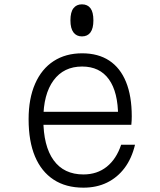

<svg xmlns="http://www.w3.org/2000/svg" viewBox="-20 -852 740 886"><path d="M161 -336H548L525 -314Q525 -427 482.5 -486Q440 -545 359 -545Q274 -545 227 -481Q180 -417 180 -302Q180 -178 227.5 -112.5Q275 -47 365 -47Q428 -47 472.5 -82.5Q517 -118 539 -184H603Q588 -121 555 -77Q522 -33 474 -9.5Q426 14 365 14Q284 14 227.5 -23Q171 -60 141.5 -130Q112 -200 112 -302Q112 -397 142 -465.5Q172 -534 227.5 -570Q283 -606 359 -606Q433 -606 484 -572.5Q535 -539 561.5 -474Q588 -409 588 -315Q588 -305 587.5 -295Q587 -285 586 -276H161ZM358 -684Q333 -684 319 -702.5Q305 -721 305 -758Q305 -796 319 -814Q333 -832 358 -832Q384 -832 397.5 -814Q411 -796 411 -758Q411 -721 397.5 -702.5Q384 -684 358 -684Z"/></svg>

Font: Martian Mono SemiExpanded ExtraLight
Style: Regular
Weight: 250
Monospace: yes
Version: Version 0.930